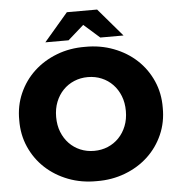

<svg xmlns="http://www.w3.org/2000/svg" viewBox="-60 -966 967 1037"><g transform="rotate(-5 423.0 -447.5)"><path d="M34 -350Q33 -428 62.5 -495Q92 -562 144.5 -611Q197 -660 268.5 -687.5Q340 -715 423 -714Q505 -715 577 -687.5Q649 -660 701.5 -611Q754 -562 783.5 -495Q813 -428 812 -350Q813 -272 783.5 -205Q754 -138 701.5 -89Q649 -40 577 -12.5Q505 15 423 14Q340 15 268.5 -12.5Q197 -40 144.5 -89Q92 -138 62.5 -205Q33 -272 34 -350ZM612 -350Q612 -395 597.5 -431.5Q583 -468 557.5 -494.5Q532 -521 497.5 -535.5Q463 -550 423 -550Q383 -550 348.5 -535.5Q314 -521 288.5 -494.5Q263 -468 248.5 -431.5Q234 -395 234 -350Q234 -305 248.5 -268.5Q263 -232 288.5 -205.5Q314 -179 348.5 -164.5Q383 -150 423 -150Q463 -150 497.5 -164.5Q532 -179 557.5 -205.5Q583 -232 597.5 -268.5Q612 -305 612 -350ZM509 -757 423 -833 337 -757H211L341 -909H505L635 -757Z"/></g></svg>

Font: CMG Sans ExtraBold
Style: Regular
Weight: 800
Designer: Julieta Ulanovsky
Foundry: Julieta Ulanovsky
Version: Version 7.200